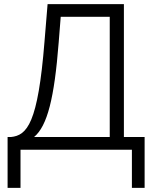

<svg xmlns="http://www.w3.org/2000/svg" viewBox="-20 -730 746 936"><path d="M17 186H80V0H623V186H685V-62H584V-710H212L197 -528C165 -127 112 -70 33 -62H17ZM146 -62C211 -116 245 -253 266 -522L276 -648H515V-62Z"/></svg>

Font: Raleway Reg
Style: Regular
Weight: 400
Designer: Matt McInerney, Pablo Impallari, Rodrigo Fuenzalida
Foundry: Matt McInerney, Pablo Impallari, Rodrigo Fuenzalida
Version: Version 3.00 July 28, 2015